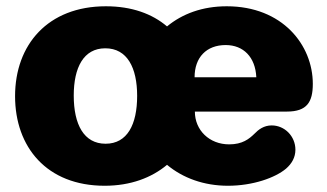

<svg xmlns="http://www.w3.org/2000/svg" viewBox="-20 -577 1036 609"><path d="M312 12.2C394 12.2 460.9 -13.2 509.8 -54.2C560.1 -12.2 627 12.2 703.1 12.2C782.2 12.2 853 -13.2 887.2 -42C905.8 -58.1 917 -78.1 917 -102.1C917 -145 882.8 -179.2 841.8 -179.2C816.9 -179.2 799.8 -166 787.1 -152.8C770 -136.2 749 -119.1 707 -119.1C644 -119.1 598.1 -164.1 598.1 -223.1H890.1C954.1 -223.1 972.2 -253.9 972.2 -311C972.2 -434.1 876 -557.1 699.2 -557.1C622.1 -557.1 558.1 -533.2 509.8 -493.2C462.9 -533.2 397.9 -557.1 315.9 -557.1C131.8 -557.1 27.8 -435.1 27.8 -272C27.8 -110.8 127.9 12.2 312 12.2ZM597.2 -332C597.2 -395 634.8 -434.1 695.8 -434.1C752 -434.1 790 -396 793 -332ZM314.9 -121.1C246.1 -121.1 213.9 -182.1 213.9 -273.9C213.9 -362.8 245.1 -423.8 314 -423.8C383.8 -423.8 415 -361.8 415 -272.9C415 -182.1 383.8 -121.1 314.9 -121.1Z"/></svg>

Font: Jellee Bold
Style: Regular
Weight: 700
Designer: Alfredo Marco Pradil
Foundry: Hanken Design Co.
Version: Version 1.223;hotconv 1.0.109;makeotfexe 2.5.65596